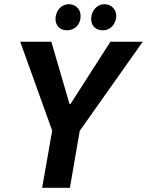

<svg xmlns="http://www.w3.org/2000/svg" viewBox="-20 -900 704 920"><path d="M182 0H315L362 -273L664 -700H509L318 -402H313L226 -700H77L230 -274ZM298 -755C332 -753 364 -777 366 -817C369 -853 346 -878 312 -880C277 -881 249 -853 246 -814C244 -780 265 -756 298 -755ZM469 -755C509 -753 534 -784 537 -819C539 -851 518 -878 482 -880C448 -881 419 -852 417 -813C415 -782 434 -756 469 -755Z"/></svg>

Font: Fixel Text 20240404 SemiBold
Style: Italic
Weight: 600
Width: 4
Italic angle: -10°
Designer: AlfaBravo + MacPaw
Foundry: Kyrylo Tkachov, Marchela Mozhyna, Serhii Makarenko, Maria Weinstein, Zakhar Kryvoshyya
Version: Version 1.211;Glyphs 3.2 (3225)